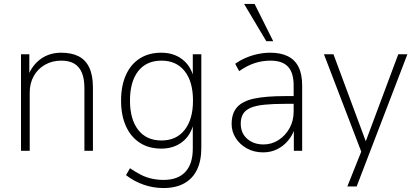

<svg xmlns="http://www.w3.org/2000/svg" viewBox="-20 -761 2105 969"><path d="M86 0V-487H128V-381H123Q143 -433 186.5 -464Q230 -495 289 -495Q341 -495 376.5 -477Q412 -459 430.5 -420Q449 -381 449 -320V0H406V-316Q406 -364 393 -394.5Q380 -425 354.5 -440Q329 -455 289 -455Q244 -455 207.5 -434.5Q171 -414 150.5 -377.5Q130 -341 130 -294V0Z M805 188Q753 188 704.5 171Q656 154 616 123L636 88Q665 108 692 121.5Q719 135 747.5 141Q776 147 806 147Q877 147 915 107Q953 67 953 -11V-137H957Q942 -77 899 -44Q856 -11 794 -11Q731 -11 685.5 -40.5Q640 -70 615.5 -124.5Q591 -179 591 -253Q591 -328 615.5 -382.5Q640 -437 685.5 -466Q731 -495 794 -495Q856 -495 899.5 -462Q943 -429 958 -368H953V-487H996V-14Q996 51 974 96Q952 141 909.5 164.5Q867 188 805 188ZM795 -52Q870 -52 912 -105.5Q954 -159 954 -253Q954 -349 912 -402Q870 -455 795 -455Q719 -455 677.5 -402Q636 -349 636 -253Q636 -159 677.5 -105.5Q719 -52 795 -52Z M1308 8Q1262 8 1226 -12Q1190 -32 1169.5 -64.5Q1149 -97 1149 -135Q1149 -189 1176.5 -220Q1204 -251 1263 -263.5Q1322 -276 1418 -276H1472V-237H1420Q1357 -237 1313.5 -232.5Q1270 -228 1244 -216.5Q1218 -205 1206.5 -185.5Q1195 -166 1195 -137Q1195 -89 1227.5 -60.5Q1260 -32 1310 -32Q1351 -32 1385.5 -54Q1420 -76 1441 -113.5Q1462 -151 1462 -198V-329Q1462 -394 1433.5 -424.5Q1405 -455 1345 -455Q1304 -455 1265.5 -442.5Q1227 -430 1187 -402L1167 -439Q1192 -457 1221.5 -469.5Q1251 -482 1282.5 -488.5Q1314 -495 1344 -495Q1396 -495 1432 -477.5Q1468 -460 1486.5 -423.5Q1505 -387 1505 -329V0H1463V-114H1468Q1457 -79 1434 -51.5Q1411 -24 1379 -8Q1347 8 1308 8ZM1324 -553 1212 -741H1265L1359 -553Z M1733 180 1810 -13V22L1615 -487H1663L1832 -32H1820L1990 -487H2036L1780 180Z"/></svg>

Font: Nunito Sans 10pt SemiCondensed ExtraLight
Style: Regular
Weight: 250
Width: 4
Designer: Vernon Adams
Foundry: Vernon Adams
Version: Version 3.101;gftools[0.9.27]